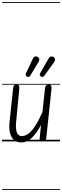

<svg xmlns="http://www.w3.org/2000/svg" viewBox="-25 -1349 592 1832"><path d="M178.5 10Q115 10 85.8 -41.8Q56.5 -93.5 65.5 -178.5L100 -506.5Q101 -519 106 -530Q111 -541 132.5 -541Q153 -541 156.8 -530.5Q160.5 -520 159 -504L128.5 -180.5Q123 -119.5 136 -85Q149 -50.5 182.5 -50.5Q213 -50.5 243.5 -71.5Q274 -92.5 307.5 -142.5Q341 -192.5 380 -278.5L404.5 -506.5Q405.5 -514.5 408.2 -522.5Q411 -530.5 418.2 -535.8Q425.5 -541 439 -541Q459 -541 463.5 -530.2Q468 -519.5 466.5 -504L417 -35Q415 -16.5 406 -8.2Q397 0 376 0Q360.5 0 356.2 -7.5Q352 -15 354 -33L366.5 -156.5Q322.5 -76 277.8 -33Q233 10 178.5 10ZM178.5 10Q115 10 85.8 -41.8Q56.5 -93.5 65.5 -178.5L100 -506.5Q101 -519 106 -530Q111 -541 132.5 -541Q153 -541 156.8 -530.5Q160.5 -520 159 -504L128.5 -180.5Q123 -119.5 136 -85Q149 -50.5 182.5 -50.5Q213 -50.5 243.5 -71.5Q274 -92.5 307.5 -142.5Q341 -192.5 380 -278.5L404.5 -506.5Q405.5 -514.5 408.2 -522.5Q411 -530.5 418.2 -535.8Q425.5 -541 439 -541Q459 -541 463.5 -530.2Q468 -519.5 466.5 -504L417 -35Q415 -16.5 406 -8.2Q397 0 376 0Q360.5 0 356.2 -7.5Q352 -15 354 -33L366.5 -156.5Q322.5 -76 277.8 -33Q233 10 178.5 10ZM367.5 -618Q359.5 -623.5 355.5 -630.8Q351.5 -638 360 -653.5L437 -787.5Q449.5 -809.5 464.8 -810.2Q480 -811 489 -803.5Q500.5 -792.5 500 -779.8Q499.5 -767 491 -755.5L398.5 -627.5Q390 -615 382.2 -614.5Q374.5 -614 367.5 -618ZM233 -618Q224.5 -623.5 221 -630.2Q217.5 -637 225 -653.5L287.5 -787.5Q298 -810.5 314.2 -810.8Q330.5 -811 339.5 -803Q351 -792.5 350 -780.2Q349 -768 341.5 -755.5L263.5 -627.5Q255.5 -614 247.5 -614Q239.5 -614 233 -618ZM-5 455H547V463H-5ZM-5 -16H547V0H-5ZM-5 -549H547V-541H-5ZM-5 -1329H547V-1321H-5Z"/></svg>

Font: Edu SA Dotted Guide
Style: Regular
Weight: 400
Designer: Tina and Corey Anderson, Eben Sorkin, Mirko Velimirovic
Foundry: Google for Education
Version: Version 2.000